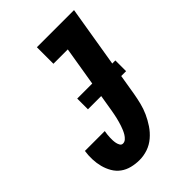

<svg xmlns="http://www.w3.org/2000/svg" viewBox="-218 -831 936 936"><g transform="rotate(-45 250.0 -363.5)"><path d="M179 8Q152 8 126 1.5Q100 -5 79.5 -20Q59 -35 46 -57.5Q33 -80 26.5 -105Q20 -130 19 -157.5Q18 -185 22 -212H159Q157 -202 156 -192Q155 -182 154.5 -172Q154 -162 154.5 -152Q155 -142 157 -132.5Q159 -123 164 -114.5Q169 -106 179 -106Q190 -106 199 -114Q208 -122 214 -132Q220 -142 224.5 -152.5Q229 -163 232.5 -173.5Q236 -184 239 -194.5Q242 -205 244.5 -215.5Q247 -226 249 -236.5Q251 -247 253 -258L313 -621H214V-735H470L388 -240Q383 -211 376 -183Q369 -155 357 -128.5Q345 -102 328 -76.5Q311 -51 287.5 -31Q264 -11 236 -1.5Q208 8 179 8ZM176 -345V-419H439V-345Z"/></g></svg>

Font: Iosevka Slab Heavy Oblique
Style: Regular
Weight: 900
Italic angle: -9°
Monospace: yes
Designer: Belleve Invis
Foundry: Belleve Invis
Version: Version 11.1.1; ttfautohint (v1.8.3)